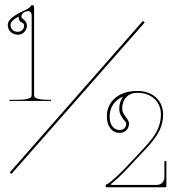

<svg xmlns="http://www.w3.org/2000/svg" viewBox="-20 -770 755 808"><path d="M58.1 -700.7Q24.4 -681.6 24.4 -666Q24.4 -651.9 32.7 -644Q41 -636.2 56.2 -636.2Q66.4 -636.2 74 -643.8Q81.5 -651.4 81.5 -662.1Q81.5 -668 77.9 -671.4Q74.2 -674.8 69.8 -676.5Q65.4 -678.2 61.8 -683.8Q58.1 -689.5 58.1 -698.7ZM498 -363.8Q471.2 -352.5 456.3 -330.6Q441.4 -308.6 441.4 -279.8Q441.4 -252.9 453.1 -238Q464.8 -223.1 482.9 -223.1Q496.1 -223.1 503.7 -230.5Q511.2 -237.8 511.2 -251Q511.2 -254.4 503.9 -262.2Q496.6 -270 489.3 -283.2Q481.9 -296.4 481.9 -312.5Q481.9 -341.8 498 -363.8ZM113.3 -749.5Q117.2 -749.5 120.4 -746.6Q123.5 -743.7 123.5 -740.2V-371.6Q123.5 -364.7 126.5 -360.8Q129.4 -356.9 143.1 -353.5Q156.7 -350.1 181.6 -350.1H194.8V-345.2H20V-350.1H55.7Q80.6 -350.1 94 -353.5Q107.4 -356.9 110.4 -360.8Q113.3 -364.7 113.3 -371.6V-701.7Q113.3 -723.1 99.1 -723.1Q86.9 -723.1 78.4 -716.1Q69.8 -709 69.8 -698.7Q69.8 -695.3 75.7 -691.2Q81.5 -687 87.4 -679.9Q93.3 -672.9 93.3 -662.1Q93.3 -646.5 82.3 -635.3Q71.3 -624 56.2 -624Q36.6 -624 24.7 -635.7Q12.7 -647.5 12.7 -666Q12.7 -694.3 81.1 -725.1Q108.9 -737.8 113.3 -749.5ZM557.6 -387.2Q606.4 -387.2 636.5 -359.6Q666.5 -332 666.5 -287.1Q666.5 -254.9 651.9 -222.4Q637.2 -189.9 594.7 -144.5L521 -65.9Q481.4 -23.4 455.1 -2.4Q446.3 4.9 446.3 5.9Q446.3 8.3 455.6 8.3H639.2Q653.3 8.3 662.6 -1Q671.9 -10.3 671.9 -25.4V-91.8H680.2V14.6Q680.2 18.1 675.8 18.1H429.2Q424.8 18.1 424.8 14.6V9.3Q424.8 6.8 428.7 5.9Q432.1 5.4 443.4 -3.4Q454.6 -12.2 474.4 -30.5Q494.1 -48.8 515.1 -71.3L587.4 -148.4Q629.4 -193.4 643.3 -224.9Q657.2 -256.3 657.2 -287.1Q657.2 -328.6 629.9 -354Q602.5 -379.4 557.6 -379.4Q528.8 -379.4 511.5 -361.1Q494.1 -342.8 494.1 -312.5Q494.1 -297.4 508.5 -279.1Q522.9 -260.7 522.9 -251Q522.9 -232.9 512 -221.9Q501 -210.9 482.9 -210.9Q459 -210.9 444.3 -230Q429.7 -249 429.7 -279.8Q429.7 -328.1 464.8 -357.7Q500 -387.2 557.6 -387.2ZM581.5 -682.1 588.9 -675.3 28.3 -38.1 21 -44.4Z"/></svg>

Font: ZnikomitNo24
Style: Thin
Weight: 300
Designer: gluk
Foundry: gluk
Version: Version 0.55